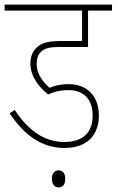

<svg xmlns="http://www.w3.org/2000/svg" viewBox="-20 -642 506 833"><path d="M278 -251C336 -251 382 -218 382 -141C382 -70 343 -26 259 -26C171 -26 101 -78 44 -165L22 -150C81 -63 154 0 260 0C362 0 409 -60 409 -141C409 -224 359 -277 277 -277C245 -277 218 -271 195 -261C171 -282 139 -318 139 -364C139 -386 144 -402 155 -414C170 -431 191 -438 235 -438H362V-596H466V-622H0V-596H336V-464H241C179 -464 153 -452 134 -430C119 -414 112 -392 112 -366C112 -307 153 -261 189 -232C218 -246 246 -251 278 -251ZM205 134C205 160 219 171 234 171C251 171 263 161 263 134C263 110 252 97 234 97C218 97 205 109 205 134Z"/></svg>

Font: Noto Sans Condensed Thin
Style: Italic
Weight: 100
Width: 3
Italic angle: -12°
Designer: Monotype Design Team
Foundry: Monotype Imaging Inc.
Version: Version 2.013